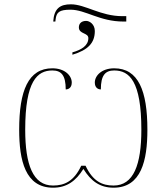

<svg xmlns="http://www.w3.org/2000/svg" viewBox="-20 -861 773 891"><path d="M227 -761H237L238 -771C242 -804 255 -816 307 -816C377 -816 442 -761 553 -761H566V-786H548C446 -786 376 -841 309 -841C259 -841 231 -822 227 -761ZM316 -618V-607C389 -629 420 -662 420 -717C420 -748 396 -764 380 -764C357 -764 346 -751 346 -734C346 -702 390 -710 390 -684C390 -650 359 -630 316 -618ZM226 10C290 10 332 -21 367 -77C402 -21 443 10 507 10C636 10 664 -117 664 -259C664 -440 622 -544 510 -544C452 -544 420 -510 420 -478C420 -454 435 -446 448 -446C448 -511 468 -534 510 -534C580 -534 636 -485 636 -259C636 -97 600 0 507 0C455 0 411 -19 377 -92H357C323 -19 278 0 226 0C133 0 97 -97 97 -259C97 -485 153 -534 223 -534C265 -534 285 -511 285 -446C298 -446 313 -454 313 -478C313 -510 281 -544 223 -544C111 -544 69 -440 69 -259C69 -117 97 10 226 10Z"/></svg>

Font: Noto Serif Display Thin
Style: Regular
Weight: 100
Designer: Monotype Design Team
Foundry: Monotype Imaging Inc.
Version: Version 2.009